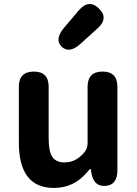

<svg xmlns="http://www.w3.org/2000/svg" viewBox="-20 -913 677 947"><path d="M246 14Q73 14 73 -210V-485Q73 -560 147 -560Q220 -560 220 -485V-229Q220 -165 238.5 -138.5Q257 -112 298 -112Q332 -112 357.5 -128Q383 -144 397 -163Q412 -182 412 -206V-485Q412 -560 486 -560Q559 -560 559 -485V-73Q559 0 500 4Q440 8 430 -65L429 -72Q428 -80 426 -80Q424 -80 411 -65Q345 14 246 14ZM376 -696Q321 -647 284 -683Q248 -718 295 -775L368 -861Q418 -920 468 -871Q518 -823 460 -772Z"/></svg>

Font: Resource Han Rounded JP
Style: Bold
Weight: 700
Designer: Cyano Hao (round all glyphs); Ryoko NISHIZUKA 西塚涼子 (kana, bopomofo & ideographs); Paul D. Hunt (Latin, Greek & Cyrillic)
Foundry: Cyano Hao
Version: 0.990